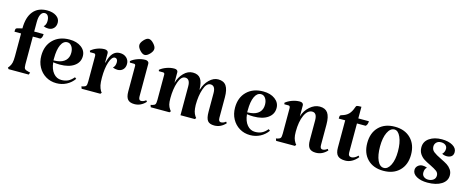

<svg xmlns="http://www.w3.org/2000/svg" viewBox="-31 -963 3523 1435"><g transform="rotate(15 1730.0 -245.0)"><path d="M188 -20 201 -17 195 0H39L31 -10L39 -20Q51 -36 55.5 -54.5Q60 -73 60 -105V-282H9Q9 -299 11 -304Q13 -309 23 -312L60 -321Q60 -407 97.5 -453Q135 -499 205 -499Q249 -499 276.5 -480Q304 -461 304 -430Q304 -403 288 -386.5Q272 -370 246 -370Q226 -370 209 -378Q227 -393 227 -423Q227 -447 218 -461Q209 -475 193 -475Q173 -475 162 -454Q151 -433 151 -395V-321H224Q224 -293 209 -282H151V-66Q151 -42 157.5 -33.5Q164 -25 188 -20Z M534 -70 546 -61Q523 -28 487.5 -9.5Q452 9 410 9Q364 9 327.5 -13Q291 -35 270 -73.5Q249 -112 249 -161Q249 -239 296.5 -285.5Q344 -332 423 -332Q479 -332 514.5 -305.5Q550 -279 550 -237Q550 -189 509.5 -160.5Q469 -132 399 -132Q371 -132 348 -136Q353 -84 378 -54Q403 -24 440 -24Q469 -24 491 -34.5Q513 -45 534 -70ZM346 -166V-150Q357 -150 373 -152Q415 -157 437.5 -179.5Q460 -202 460 -239Q460 -269 446.5 -288.5Q433 -308 412 -308Q381 -308 363.5 -270.5Q346 -233 346 -166Z M884 -266Q884 -239 868 -222.5Q852 -206 826 -206Q806 -206 789 -214Q807 -229 807 -259Q807 -273 801 -281Q795 -289 785 -289Q761 -289 745 -240.5Q729 -192 729 -120Q729 -83 733.5 -61Q738 -39 749 -20L757 -10L749 0H604L598 -17L612 -20Q628 -24 633 -32.5Q638 -41 638 -66V-261Q638 -280 625 -280H594L590 -291Q609 -308 637.5 -319Q666 -330 694 -330Q707 -330 715 -324Q723 -318 723 -308V-235H726Q747 -332 812 -332Q844 -332 864 -313.5Q884 -295 884 -266Z M1056 -27Q1075 -27 1093 -42L1101 -32Q1064 9 1014 9Q978 9 962 -9.5Q946 -28 946 -70V-268Q946 -282 933 -282H902L899 -293Q919 -310 949 -321Q979 -332 1009 -332Q1021 -332 1029 -326Q1037 -320 1037 -310V-57Q1037 -27 1056 -27ZM993 -490Q1011 -490 1031.5 -468Q1052 -446 1052 -428Q1052 -409 1031.5 -387.5Q1011 -366 993 -366Q976 -366 956 -387.5Q936 -409 936 -428Q936 -446 956 -468Q976 -490 993 -490Z M1377 -332Q1338 -332 1307 -300Q1276 -268 1263 -222V-304Q1263 -314 1255.5 -319.5Q1248 -325 1235 -325Q1205 -325 1175 -314Q1145 -303 1125 -286L1128 -276H1160Q1173 -276 1173 -261V-66Q1173 -41 1168 -32.5Q1163 -24 1147 -20L1133 -17L1139 0H1284L1292 -10L1284 -20Q1272 -37 1267.5 -55Q1263 -73 1263 -104Q1263 -174 1281 -227.5Q1299 -281 1331 -281Q1369 -281 1369 -223V0H1480L1488 -10L1480 -20Q1469 -37 1464.5 -55Q1460 -73 1459 -104Q1459 -174 1477 -227.5Q1495 -281 1527 -281Q1565 -281 1565 -223V-79Q1565 -30 1580 -10.5Q1595 9 1632 9Q1682 9 1719 -32L1711 -42Q1693 -27 1674 -27Q1655 -27 1655 -57V-215Q1655 -275 1635.5 -303.5Q1616 -332 1573 -332Q1537 -332 1505 -301Q1473 -270 1459 -222H1457Q1456 -279 1437 -305.5Q1418 -332 1377 -332Z M2033 -70 2045 -61Q2022 -28 1986.5 -9.5Q1951 9 1909 9Q1863 9 1826.5 -13Q1790 -35 1769 -73.5Q1748 -112 1748 -161Q1748 -239 1795.5 -285.5Q1843 -332 1922 -332Q1978 -332 2013.5 -305.5Q2049 -279 2049 -237Q2049 -189 2008.5 -160.5Q1968 -132 1898 -132Q1870 -132 1847 -136Q1852 -84 1877 -54Q1902 -24 1939 -24Q1968 -24 1990 -34.5Q2012 -45 2033 -70ZM1845 -166V-150Q1856 -150 1872 -152Q1914 -157 1936.5 -179.5Q1959 -202 1959 -239Q1959 -269 1945.5 -288.5Q1932 -308 1911 -308Q1880 -308 1862.5 -270.5Q1845 -233 1845 -166Z M2460 -27Q2479 -27 2497 -42L2505 -32Q2468 9 2418 9Q2382 9 2366.5 -9.5Q2351 -28 2351 -70V-223Q2351 -281 2314 -281Q2278 -281 2255.5 -232Q2233 -183 2233 -104Q2233 -74 2238 -55.5Q2243 -37 2254 -20L2262 -10L2254 0H2109L2103 -17L2117 -20Q2133 -24 2138 -32.5Q2143 -41 2143 -66V-261Q2143 -280 2130 -280H2098L2095 -291Q2115 -308 2145 -319Q2175 -330 2205 -330Q2218 -330 2225.5 -324Q2233 -318 2233 -308V-222Q2247 -269 2283 -300.5Q2319 -332 2359 -332Q2402 -332 2421.5 -304Q2441 -276 2441 -215V-57Q2441 -27 2460 -27Z M2568 -70V-282H2518Q2518 -299 2520 -304Q2522 -309 2532 -312Q2565 -321 2584 -340Q2603 -359 2615 -395Q2618 -406 2625 -408.5Q2632 -411 2659 -411V-321H2741Q2741 -308 2737 -297.5Q2733 -287 2726 -282H2659V-57Q2659 -27 2684 -27Q2695 -27 2708.5 -34Q2722 -41 2733 -53L2741 -43Q2698 9 2645 9Q2604 9 2586 -9.5Q2568 -28 2568 -70Z M2940 -332Q3018 -332 3064 -285.5Q3110 -239 3110 -161Q3110 -83 3064 -37Q3018 9 2940 9Q2862 9 2816.5 -37Q2771 -83 2771 -161Q2771 -240 2816.5 -286Q2862 -332 2940 -332ZM2942 -311Q2910 -311 2890 -269.5Q2870 -228 2870 -161Q2870 -93 2888.5 -53Q2907 -13 2938 -13Q2969 -13 2989 -53.5Q3009 -94 3009 -159Q3009 -226 2990 -268.5Q2971 -311 2942 -311Z M3334 -189Q3367 -173 3385 -161.5Q3403 -150 3416.5 -131Q3430 -112 3430 -86Q3430 -43 3389.5 -17Q3349 9 3281 9Q3230 9 3197 -9.5Q3164 -28 3164 -58Q3164 -78 3179 -91.5Q3194 -105 3216 -105Q3233 -105 3250 -98Q3233 -85 3233 -56Q3233 -36 3247 -25Q3261 -14 3281 -14Q3304 -14 3320.5 -26Q3337 -38 3337 -60Q3337 -81 3320.5 -93.5Q3304 -106 3269 -123Q3237 -138 3217.5 -150.5Q3198 -163 3184 -184Q3170 -205 3170 -235Q3170 -280 3208 -306Q3246 -332 3304 -332Q3355 -332 3387.5 -313Q3420 -294 3420 -264Q3420 -241 3406 -230Q3392 -219 3370 -219Q3349 -219 3333 -228Q3351 -245 3351 -271Q3351 -288 3338 -298.5Q3325 -309 3304 -309Q3281 -309 3268 -296Q3255 -283 3255 -264Q3255 -239 3274.5 -223.5Q3294 -208 3334 -189Z"/></g></svg>

Font: Katibeh
Style: Regular
Weight: 400
Designer: Arabic design by Kourosh Beigpour, Latin design by Eduardo Tunni, engineering by Lasse Fister
Version: Version 1.0010g